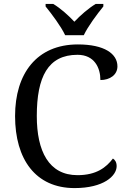

<svg xmlns="http://www.w3.org/2000/svg" viewBox="-20 -951 654 981"><path d="M313 -771H408C429 -816 477 -880 508 -918V-931H469C431 -908 390 -872 360 -840C330 -872 290 -908 252 -931H213V-918C244 -880 292 -816 313 -771ZM361 10C509 10 576 -52 576 -102C576 -122 568 -134 557 -141C523 -96 473 -56 376 -56C229 -56 168 -179 168 -358C168 -558 225 -671 376 -671C463 -671 493 -604 493 -542C542 -542 580 -569 580 -612C580 -676 514 -724 378 -724C167 -724 57 -574 57 -358C57 -137 162 10 361 10Z"/></svg>

Font: Noto Fangsong KSS Rotated
Style: Regular
Weight: 400
Designer: LIU Zhao, ZHANG Congyu, Kushim JIANG
Foundry: Guyu Beijing Co. Ltd.
Version: Version 1.000;November 16, 2022;FontCreator 11.5.0.2427 64-b